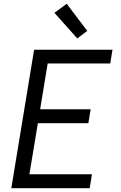

<svg xmlns="http://www.w3.org/2000/svg" viewBox="-20 -999 640 1019"><path d="M40 0 161 -735H577L565 -662H233L193 -419H461L449 -345H181L136 -74H468L456 0ZM390 -795 269 -931 334 -979 443 -835Z"/></svg>

Font: Iosevka Aile
Style: Italic
Weight: 400
Italic angle: -9°
Designer: Belleve Invis
Foundry: Belleve Invis
Version: Version 28.0.1; ttfautohint (v1.8.4)